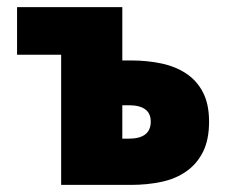

<svg xmlns="http://www.w3.org/2000/svg" viewBox="-20 -520 640 540"><path d="M152 0V-366H28V-500H324V-350H348Q394 -350 434 -341.5Q474 -333 504 -313Q534 -293 551 -260Q568 -227 568 -178Q568 -127 551 -93Q534 -59 504 -38Q474 -17 434 -8.5Q394 0 348 0ZM324 -130H342Q404 -130 404 -178Q404 -224 342 -224H324Z"/></svg>

Font: Source Code Pro Black
Style: Regular
Weight: 900
Monospace: yes
Designer: Paul D. Hunt, Teo Tuominen
Foundry: Adobe Systems Incorporated
Version: Version 2.030;PS 1.000;hotconv 16.6.51;makeotf.lib2.5.65220